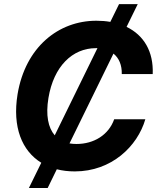

<svg xmlns="http://www.w3.org/2000/svg" viewBox="-20 -840 791 952"><path d="M123.2 92.3H216.3L261.7 -0.7C289.4 6.4 319.2 9.9 350.9 9.9C533.4 9.9 661.6 -114.7 700.6 -248.6H546.2C518.8 -171.5 446.4 -126.1 359 -126.1C346.9 -126.1 335.6 -127.1 324.6 -128.9L542.6 -574.2C570 -552.2 584.9 -517.4 583.8 -472.7H737.2C741.8 -585.2 692.8 -665.5 607.6 -706.7L663 -819.6H570.3L527 -731.5C505.3 -735.4 482.2 -737.2 457.7 -737.2C270.2 -737.2 106.2 -606.9 67.1 -372.9C40.5 -209.5 88.8 -92 184.7 -33ZM220.2 -354.4C246.1 -510.7 338.8 -601.2 455.3 -601.2H463.1L251.4 -169C218.8 -206.7 206 -268.8 220.2 -354.4Z"/></svg>

Font: Margiela Sans
Style: Bold Italic
Weight: 700
Italic angle: -9.39999°
Designer: Stefan Endress, Andreas Faust
Version: Version 1.100;FEAKit 1.0